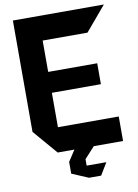

<svg xmlns="http://www.w3.org/2000/svg" viewBox="-95 -776 713 995"><g transform="rotate(-10 261.5 -278.5)"><path d="M154 0 44 -128V-714H522V-713L414 -585H178V-420H436V-310H178V-129H498V0H343V1L290 59V93H393V94L355 157H290V156H289L204 120V58L242 0Z"/></g></svg>

Font: Foldit Thin SemiBold
Style: Regular
Weight: 600
Version: Version 1.003